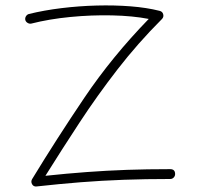

<svg xmlns="http://www.w3.org/2000/svg" viewBox="-20 -689 729 704"><path d="M72.8 -615.7Q71.3 -623 75.2 -629.4Q79.1 -635.7 85.9 -637.7Q141.6 -651.4 205.6 -659.2Q269.5 -667 334.5 -668.7Q399.4 -670.4 458.7 -665.8Q518.1 -661.1 564.5 -649.4Q575.7 -647 578.4 -636.7Q581.1 -626.5 573.7 -619.1Q485.4 -530.8 410.9 -434.6Q336.4 -338.4 271.7 -239.7Q207 -141.1 146.5 -44.4Q224.6 -52.7 297.4 -58.1Q370.1 -63.5 444.8 -66.2Q519.5 -68.8 604 -68.8Q622.1 -68.8 622.1 -50.8Q622.1 -43.5 616.9 -38.1Q611.8 -32.7 604 -32.7Q513.7 -32.7 433.6 -29.8Q353.5 -26.9 275.9 -20.8Q198.2 -14.6 114.7 -5.4Q103 -3.9 97.7 -13.4Q92.3 -22.9 97.7 -32.2Q187.5 -179.7 289.3 -330.6Q391.1 -481.4 525.4 -619.6Q466.8 -630.9 391.1 -632.6Q315.4 -634.3 237.5 -626.7Q159.7 -619.1 94.7 -602.5Q87.9 -601.1 81.3 -605Q74.7 -608.9 72.8 -615.7Z"/></svg>

Font: Mikhak ExtraLight
Style: Regular
Weight: 200
Designer: Amin Abedi
Version: Version 3.3